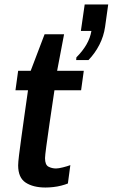

<svg xmlns="http://www.w3.org/2000/svg" viewBox="-20 -827 503 857"><path d="M183 10Q128 10 94.5 -12Q61 -34 61 -89Q61 -102 65 -135Q69 -168 75.5 -214.5Q82 -261 89.5 -315Q97 -369 105 -424H49L61 -511H117L179 -674H266L235 -511H354L342 -424H223Q211 -344 201.5 -279Q192 -214 186.5 -172.5Q181 -131 181 -121Q181 -91 196.5 -83Q212 -75 230 -75Q241 -75 261 -80Q281 -85 294 -90L283 -8Q271 -3 253.5 1.5Q236 6 217.5 8Q199 10 183 10ZM320 -559 321 -571Q349 -599 366 -628.5Q383 -658 388 -689H341L358 -807H463L449 -707Q443 -665 423.5 -627Q404 -589 375 -559Z"/></svg>

Font: Chivo Medium
Style: Italic
Weight: 500
Italic angle: -8.05°
Designer: Hector Gatti
Foundry: Omnibus-Type
Version: Version 2.002